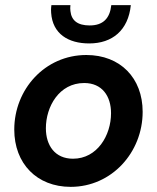

<svg xmlns="http://www.w3.org/2000/svg" viewBox="-20 -717 612 747"><path d="M255 10C414.5 10 535 -124 535 -282C535 -413.5 448 -503 316 -503C154 -503 35.5 -368.5 35.5 -213C35.5 -80.5 123.5 10 255 10ZM158.5 -218C158.5 -302 210 -394 307.5 -394C377 -394 412 -343.5 412 -276.5C412 -190.5 358.5 -99.5 264 -99.5C194 -99.5 158.5 -151 158.5 -218ZM179 -667C184.5 -585 246 -548 327 -548C417 -548 479 -599 489 -697H413C407.5 -645.5 381 -618 329 -618C282 -618 258 -637 254 -674C253 -681 253 -689 254 -697H180C178 -682.5 178.5 -672.5 179 -667Z"/></svg>

Font: HK Grotesk
Style: Bold Italic
Weight: 700
Italic angle: -16°
Designer: Alfredo Marco Pradil
Foundry: Hanken Design Co.
Version: Version 3.001;FEAKit 1.0